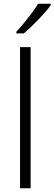

<svg xmlns="http://www.w3.org/2000/svg" viewBox="-20 -1014 293 1034"><path d="M145 0H88V-760H145ZM253 -986Q242 -970 225 -950.5Q208 -931 188 -910Q168 -889 147.5 -869.5Q127 -850 108 -834H68V-843Q87 -863 109 -890Q131 -917 152 -945Q173 -973 185 -994H253Z"/></svg>

Font: Noto Sans Armenian Light
Style: Regular
Weight: 300
Designer: Monotype Design Team
Foundry: Monotype Imaging Inc.
Version: Version 2.007